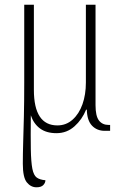

<svg xmlns="http://www.w3.org/2000/svg" viewBox="-20 -556 519 816"><path d="M135 240Q111 240 94 219Q77 198 77 140Q77 98 78.5 49.5Q80 1 81.5 -60.5Q83 -122 83 -204V-536H124V-174Q124 -23 224 -23Q261 -23 288.5 -47.5Q316 -72 330.5 -113Q345 -154 345 -205V-536H386V-109Q386 -63 400.5 -44Q415 -25 442 -25H448V0H425Q392 0 371 -22Q350 -44 349 -90H346Q329 -48 296.5 -19Q264 10 220 10Q177 10 150 -10Q123 -30 111 -66Q110 24 111 78.5Q112 133 117.5 161Q123 189 136 198.5Q149 208 173 210Q173 221 164 230.5Q155 240 135 240Z"/></svg>

Font: Noto Serif Condensed ExtraLight
Style: Regular
Weight: 200
Width: 3
Designer: Monotype Design Team
Foundry: Monotype Imaging Inc.
Version: Version 2.013; ttfautohint (v1.8.4.7-5d5b)